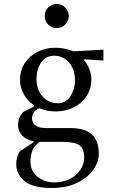

<svg xmlns="http://www.w3.org/2000/svg" viewBox="-20 -698 586 958"><path d="M258 -142Q214 -142 177 -158Q157 -150 148.5 -137Q140 -124 140 -109Q140 -59 211 -59H331Q404 -59 438.5 -27Q473 5 473 68Q473 111 444.5 150.5Q416 190 363.5 215Q311 240 239 240Q144 240 102.5 205.5Q61 171 61 121Q61 84 79 57L148 11V7Q110 -1 90 -22.5Q70 -44 70 -75Q70 -113 96 -139L150 -167V-173Q118 -194 99 -227Q80 -260 80 -301Q80 -346 103 -382Q126 -418 166.5 -439Q207 -460 258 -460Q279 -460 303.5 -455Q328 -450 346 -442L496 -450V-396L403 -402L399 -398Q415 -380 425.5 -354Q436 -328 436 -301Q436 -256 413 -220Q390 -184 349.5 -163Q309 -142 258 -142ZM268 -183Q308 -183 331 -217.5Q354 -252 354 -298Q354 -353 324 -386.5Q294 -420 251 -420Q208 -420 185 -385.5Q162 -351 162 -304Q162 -252 192 -217.5Q222 -183 268 -183ZM132 110Q132 154 166.5 183Q201 212 251 212Q296 212 329.5 194.5Q363 177 381.5 148.5Q400 120 400 88Q400 44 376.5 27Q353 10 292 10H185Q182 10 180 10Q153 26 142.5 50.5Q132 75 132 110ZM263 -558Q238 -558 220.5 -575.5Q203 -593 203 -618Q203 -643 220.5 -660.5Q238 -678 263 -678Q288 -678 305.5 -660.5Q323 -643 323 -618Q323 -593 305.5 -575.5Q288 -558 263 -558Z"/></svg>

Font: Spectral
Style: Regular
Weight: 400
Designer: Jean-Baptiste Levee
Foundry: Production Type
Version: Version 2.001